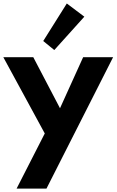

<svg xmlns="http://www.w3.org/2000/svg" viewBox="-28 -848 685 1128"><path d="M69.5 260H245L636.5 -512H460.5L324.5 -212L167.5 -512H-8.5L235 -64ZM291 -554 467.5 -750 364.5 -827.5 226 -607Z"/></svg>

Font: Spartan
Style: Bold
Weight: 700
Designer: Matt Bailey, Mirko Velimirovic
Foundry: Matt Bailey
Version: Version 1.003; ttfautohint (v1.8.3)